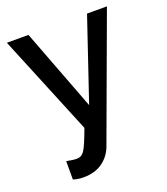

<svg xmlns="http://www.w3.org/2000/svg" viewBox="-137 -620 822 943"><g transform="rotate(-20 273.5 -148.0)"><path d="M138 227Q198 227 238 198Q278 169 295 121L532 -523H428L284 -97L122 -523H9L224 0Q194 82 179 105Q170 119 160 124.5Q150 130 137 130Q119 130 84 123V219Q108 227 138 227Z"/></g></svg>

Font: RT Raleway SemiBold
Style: Regular
Weight: 400
Designer: Matt McInerney, Pablo Impallari, Rodrigo Fuenzalida — Edited by Milan Moffatt in April 2016
Foundry: Matt McInerney, Pablo Impallari, Rodrigo Fuenzalida — Edited by Milan Moffatt in April 2016
Version: Version 3.001